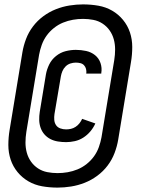

<svg xmlns="http://www.w3.org/2000/svg" viewBox="-20 -777 640 874"><path d="M242 77Q206 77 172 71Q138 65 109.5 48.5Q81 32 60 6.5Q39 -19 28.5 -50.5Q18 -82 18 -117Q18 -152 24 -187L82 -539Q87 -569 98.5 -599.5Q110 -630 130 -656.5Q150 -683 177 -703Q204 -723 234.5 -735Q265 -747 296.5 -752Q328 -757 358 -757Q394 -757 428 -751Q462 -745 490.5 -728.5Q519 -712 540 -686.5Q561 -661 571.5 -629.5Q582 -598 582 -563Q582 -528 576 -493L518 -141Q513 -111 501.5 -80.5Q490 -50 470 -23.5Q450 3 423 23Q396 43 365.5 55Q335 67 303.5 72Q272 77 242 77ZM242 11Q265 11 288 7Q311 3 333 -6Q355 -15 374.5 -30.5Q394 -46 408 -65.5Q422 -85 430 -107.5Q438 -130 442 -152L500 -503Q504 -528 504 -552Q504 -576 498 -598Q492 -620 479 -638.5Q466 -657 447 -669.5Q428 -682 405 -686.5Q382 -691 358 -691Q335 -691 312 -687Q289 -683 267 -674Q245 -665 225.5 -649.5Q206 -634 192 -614.5Q178 -595 170 -572.5Q162 -550 158 -528L100 -177Q96 -152 96 -128Q96 -104 102 -82Q108 -60 121 -41.5Q134 -23 153 -10.5Q172 2 195 6.5Q218 11 242 11ZM281 -130Q262 -130 243.5 -133Q225 -136 209.5 -144Q194 -152 182.5 -165Q171 -178 165 -195Q159 -212 158.5 -230.5Q158 -249 161 -268L189 -438Q193 -461 204 -483.5Q215 -506 235 -522Q255 -538 278.5 -544Q302 -550 325 -550Q349 -550 372 -545Q395 -540 412.5 -526Q430 -512 437.5 -490Q445 -468 441 -444Q441 -444 441 -443.5Q441 -443 441 -442H372Q372 -442 372 -442.5Q372 -443 373 -443Q374 -454 371.5 -463.5Q369 -473 362.5 -480Q356 -487 346 -489.5Q336 -492 325 -492Q313 -492 300.5 -488Q288 -484 278.5 -474.5Q269 -465 264 -453Q259 -441 257 -429L228 -258Q226 -245 227 -231.5Q228 -218 235 -207.5Q242 -197 254.5 -192.5Q267 -188 281 -188Q292 -188 303 -190.5Q314 -193 324 -199.5Q334 -206 341.5 -215.5Q349 -225 354 -236L414 -215Q405 -195 391 -178.5Q377 -162 359 -150.5Q341 -139 320.5 -134.5Q300 -130 281 -130Z"/></svg>

Font: Iosevka SS04 Extended
Style: Bold Italic
Weight: 700
Width: 7
Italic angle: -9°
Monospace: yes
Designer: Belleve Invis
Foundry: Belleve Invis
Version: Version 19.0.0; ttfautohint (v1.8.4)